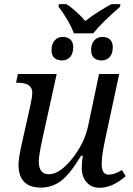

<svg xmlns="http://www.w3.org/2000/svg" viewBox="-20 -891 639 921"><path d="M65.9 -536.1H252L186 -236.8Q166 -146 166 -116.2Q166 -55.2 214.8 -55.2Q266.1 -55.2 325.4 -129.2Q384.8 -203.1 402.8 -287.1L455.1 -536.1H551.8L482.9 -214.8Q467.8 -144 467.8 -104Q467.8 -53.2 501 -53.2Q529.3 -53.2 564.9 -75.2L583 -45.9Q519.5 9.8 456.1 9.8Q418.5 9.8 395.3 -17.1Q372.1 -43.9 372.1 -85Q372.1 -110.8 377 -144H369.1Q314.9 -54.7 272.2 -22.9Q229.5 8.8 175.8 8.8Q68.8 8.8 68.8 -102.1Q68.8 -133.8 86.9 -211.9L126 -387.2Q134.8 -426.8 134.8 -446.8Q134.8 -494.1 64.9 -494.1H57.1ZM277.3 -601.1Q254.4 -601.1 240.7 -613.3Q227.1 -625.5 227.1 -650.9Q227.1 -679.2 241.7 -696.5Q256.3 -713.9 281.2 -713.9Q303.2 -713.9 317.1 -701.9Q331.1 -689.9 331.1 -664.1Q331.1 -633.8 316.2 -617.4Q301.3 -601.1 277.3 -601.1ZM467.3 -601.1Q444.3 -601.1 430.7 -613.3Q417 -625.5 417 -650.9Q417 -679.2 431.6 -696.5Q446.3 -713.9 471.2 -713.9Q493.2 -713.9 507.1 -701.9Q521 -689.9 521 -664.1Q521 -633.8 506.1 -617.4Q491.2 -601.1 467.3 -601.1ZM555.2 -857.9Q513.7 -822.3 479.2 -788.1Q444.8 -753.9 427.2 -731H334Q324.7 -758.8 304.2 -793.9Q283.7 -829.1 260.3 -859.9L263.2 -871.1H298.3Q323.2 -855.5 346.9 -833.7Q370.6 -812 389.2 -790Q418 -813 454.6 -836.2Q491.2 -859.4 515.1 -871.1H558.1Z"/></svg>

Font: Droid Serif
Style: Italic
Weight: 400
Italic angle: -12°
Designer: Monotype Design team
Foundry: Monotype Imaging Inc.
Version: Version 1.03